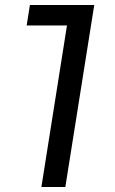

<svg xmlns="http://www.w3.org/2000/svg" viewBox="-20 -750 460 770"><path d="M242 0H146L254 -682L293 -648H87L100 -730H358Z"/></svg>

Font: Sora Variable Italic
Style: Regular
Weight: 400
Designer: Jonathan Barnbrook, Julián Moncada
Foundry: Barnbrook Fonts
Version: Version 2.000